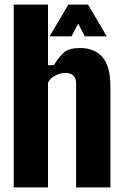

<svg xmlns="http://www.w3.org/2000/svg" viewBox="-20 -820 534 840"><path d="M40 0V-800H190V-535H216Q237 -571 260 -590.5Q283 -610 330 -610Q392 -610 427.5 -571Q463 -532 463 -441V0H313V-454Q313 -501 265 -501Q245 -501 222 -489.5Q199 -478 190 -458V0ZM197 -661 279 -800H365L447 -661H351L322 -717L293 -661Z"/></svg>

Font: Big Shoulders Display Black
Style: Regular
Weight: 900
Designer: Patric King
Foundry: XO Type Co
Version: Version 1.000; ttfautohint (v1.8.2)